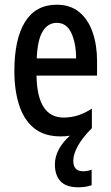

<svg xmlns="http://www.w3.org/2000/svg" viewBox="-20 -569 470 815"><path d="M291 113Q291 158 333 158Q342 158 352.5 156Q363 154 369 151V217Q345 226 312 226Q261 226 237 200.5Q213 175 213 129Q213 95 230.5 63.5Q248 32 277 7Q258 10 238 10Q167 10 124 -25.5Q81 -61 61 -123.5Q41 -186 41 -267Q41 -404 86.5 -476.5Q132 -549 221 -549Q278 -549 316 -518Q354 -487 373 -432.5Q392 -378 392 -309V-248H135Q138 -70 250 -70Q281 -70 310 -79Q339 -88 370 -108V-25Q330 15 310.5 50.5Q291 86 291 113ZM221 -472Q183 -472 161 -435.5Q139 -399 136 -321H303Q303 -385 283 -428.5Q263 -472 221 -472Z"/></svg>

Font: Noto Sans Lao UI ExtCond Med
Style: Regular
Weight: 500
Width: 2
Designer: Monotype Design Team
Foundry: Monotype Imaging Inc.
Version: Version 2.000; ttfautohint (v1.8.4.7-5d5b)